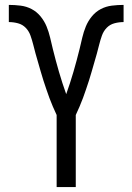

<svg xmlns="http://www.w3.org/2000/svg" viewBox="-20 -763 540 783"><path d="M211 0V-294Q203 -311 195.5 -328.5Q188 -346 181.5 -363.5Q175 -381 169 -399Q163 -417 157 -435Q151 -453 146 -471.5Q141 -490 135.5 -508Q130 -526 125 -544.5Q120 -563 115.5 -581Q111 -599 104.5 -617.5Q98 -636 85 -649.5Q72 -663 53.5 -668Q35 -673 16 -673V-743Q40 -743 64 -740Q88 -737 109 -726Q130 -715 145.5 -696Q161 -677 170 -655Q179 -633 184.5 -609.5Q190 -586 195.5 -563Q201 -540 207.5 -516.5Q214 -493 220.5 -470Q227 -447 234.5 -424.5Q242 -402 250 -379Q258 -402 265.5 -424.5Q273 -447 279.5 -470Q286 -493 292.5 -516.5Q299 -540 304.5 -563Q310 -586 315.5 -609.5Q321 -633 330 -655Q339 -677 354.5 -696Q370 -715 391 -726Q412 -737 436 -740Q460 -743 484 -743V-673Q465 -673 446.5 -668Q428 -663 415 -649.5Q402 -636 395.5 -617.5Q389 -599 384.5 -581Q380 -563 375 -544.5Q370 -526 364.5 -508Q359 -490 354 -471.5Q349 -453 343 -435Q337 -417 331 -399Q325 -381 318.5 -363.5Q312 -346 304.5 -328.5Q297 -311 289 -294V0Z"/></svg>

Font: Iosevka Term Curly
Style: Regular
Weight: 400
Designer: Belleve Invis
Foundry: Belleve Invis
Version: Version 32.3.0